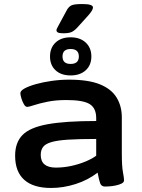

<svg xmlns="http://www.w3.org/2000/svg" viewBox="-20 -925 705 952"><path d="M233 7Q145 7 100 -33.5Q55 -74 55 -153Q55 -218 91.5 -255.5Q128 -293 216 -309Q304 -325 457 -325V-339Q457 -389 424.5 -409Q392 -429 309 -429Q256 -429 215 -420.5Q174 -412 148.5 -403.5Q123 -395 115 -395Q106 -395 98.5 -408Q91 -421 86 -437.5Q81 -454 81 -463Q81 -475 102 -486.5Q123 -498 158.5 -508Q194 -518 237 -524Q280 -530 323 -530Q418 -530 475 -507Q532 -484 558 -441.5Q584 -399 584 -343V-166Q584 -101 589.5 -72Q595 -43 595 -31Q595 -21 583 -15Q571 -9 554.5 -5.5Q538 -2 523 -1Q508 0 501 0Q483 0 477 -15.5Q471 -31 464 -69Q416 -32 355 -12.5Q294 7 233 7ZM257 -94Q296 -94 334.5 -102.5Q373 -111 405 -124.5Q437 -138 457 -153V-236Q371 -236 317 -232.5Q263 -229 233.5 -220Q204 -211 193 -195.5Q182 -180 182 -157Q182 -94 257 -94ZM330 -551Q283 -551 255.5 -576.5Q228 -602 228 -645Q228 -688 255.5 -714Q283 -740 330 -740Q377 -740 405 -714Q433 -688 433 -645Q433 -602 405 -576.5Q377 -551 330 -551ZM330 -608Q371 -608 371 -645Q371 -682 330 -682Q290 -682 290 -645Q290 -608 330 -608ZM294 -760Q274 -760 267 -764Q260 -768 260 -775Q260 -780 263.5 -786Q267 -792 272 -802L312 -876Q321 -892 334.5 -898.5Q348 -905 389 -905Q441 -905 441 -888Q441 -875 419 -850L363 -788Q348 -772 334.5 -766Q321 -760 294 -760Z"/></svg>

Font: Asap Expanded SemiBold
Style: Regular
Weight: 600
Width: 7
Designer: Pablo Cosgaya
Foundry: Omnibus-Type
Version: Version 3.001; ttfautohint (v1.8.4.7-5d5b)